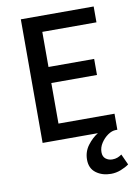

<svg xmlns="http://www.w3.org/2000/svg" viewBox="-95 -718 723 1002"><g transform="rotate(-10 266.5 -217.0)"><path d="M411 221Q365 221 332.5 197Q300 173 300 127Q300 84 325 51Q350 18 380 0H87V-655H473V-571H186V-385H428V-300H186V-85H483V0H475Q454 0 432.5 15Q411 30 396 53Q381 76 381 101Q381 125 396 136.5Q411 148 431 148Q446 148 458 143.5Q470 139 481 131L507 188Q489 201 463.5 211Q438 221 411 221Z"/></g></svg>

Font: Mada Medium
Style: Regular
Weight: 500
Designer: Khaled Hosny
Version: Version 1.5